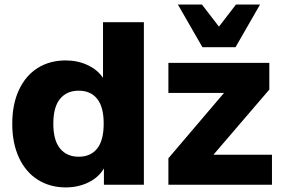

<svg xmlns="http://www.w3.org/2000/svg" viewBox="-20 -817 1248 849"><path d="M34.2 -269.5Q34.2 -356.4 64 -419.9Q93.8 -483.4 147 -516.6Q200.2 -549.8 270.5 -549.8Q323.2 -549.8 367.2 -529.3Q411.1 -508.8 435.5 -472.7V-718.8H616.2V0H439.5V-72.3Q417 -33.2 371.6 -10.7Q326.2 11.7 270.5 11.7Q201.2 11.7 147.5 -22Q93.8 -55.7 64 -119.6Q34.2 -183.6 34.2 -269.5ZM328.1 -124Q380.9 -124 409.7 -160.2Q438.5 -196.3 438.5 -270.5Q438.5 -343.8 409.7 -379.9Q380.9 -416 328.1 -416Q275.4 -416 245.6 -379.9Q215.8 -343.8 215.8 -270.5Q215.8 -196.3 245.6 -160.2Q275.4 -124 328.1 -124ZM724.6 -117.2 970.7 -406.2H724.6V-539.1H1170.9V-420.9L923.8 -132.8H1182.6V0H724.6ZM766.6 -796.9H873L948.2 -699.2L1023.4 -796.9H1129.9L1021.5 -608.4H875Z"/></svg>

Font: Min Sans Black
Style: Regular
Weight: 900
Designer: Jinseong-Kim, NotoSansCJK, Nunito
Foundry: Jinseong-Kim
Version: Version 1.000